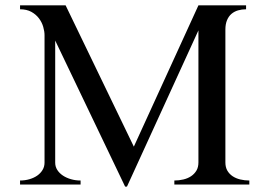

<svg xmlns="http://www.w3.org/2000/svg" viewBox="-20 -692 989 720"><path d="M915 0V-15.1Q897.5 -15.1 881.1 -19Q864.7 -22.9 852.3 -31.2Q839.8 -39.6 832.5 -52.2Q825.2 -64.9 825.2 -83V-581.1Q825.2 -601.6 831.3 -616.2Q837.4 -630.9 847.9 -639.9Q858.4 -648.9 872.6 -653.1Q886.7 -657.2 902.8 -657.2V-671.9H724.1L481.9 -142.1L226.1 -671.9H55.2V-657.2Q80.1 -657.2 97.7 -647.5Q115.2 -637.7 126.2 -623Q137.2 -608.4 142.1 -591.3Q147 -574.2 147 -560.1V-82Q147 -66.9 139.6 -54.7Q132.3 -42.5 119.9 -33.7Q107.4 -24.9 90.6 -20Q73.7 -15.1 55.2 -15.1V0H282.2V-15.1Q263.2 -15.1 246.1 -20Q229 -24.9 215.8 -33.7Q202.6 -42.5 194.8 -54.7Q187 -66.9 187 -82V-540L449.2 7.8H456.1L724.1 -578.1V-83Q724.1 -64.9 716.6 -52.2Q709 -39.6 696.5 -31.2Q684.1 -22.9 667.7 -19Q651.4 -15.1 633.8 -15.1V0Z"/></svg>

Font: Galatia SIL
Style: Regular
Weight: 400
Designer: Development by SIL's NRSI team
Version: Version 2.1